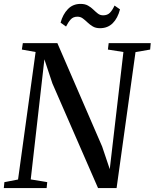

<svg xmlns="http://www.w3.org/2000/svg" viewBox="-26 -964 793 984"><path d="M-6.5 0 -3.5 -30.5 66.5 -44 156.5 -697.5 86 -710 91 -743H268L497.5 -213L536.5 -97L606.5 -697.5L527 -710L531 -743H746.5L743.5 -710L668.5 -697L571.5 0H476.5L242.5 -536.5L201.5 -660L131.5 -44.5L216 -30.5L213 0ZM486.5 -819.5Q464.5 -819.5 449.5 -828.5Q434.5 -837.5 422.5 -849Q410.5 -860.5 398.5 -869.5Q386.5 -878.5 371 -878.5Q349 -878.5 336.2 -864.2Q323.5 -850 312.5 -828L284.5 -848Q296 -890.5 321.8 -917.2Q347.5 -944 387 -944Q410 -944 425.2 -935.2Q440.5 -926.5 452.2 -915Q464 -903.5 475.5 -894.5Q487 -885.5 502.5 -885.5Q524.5 -885.5 537.2 -898.5Q550 -911.5 561 -935.5L589 -916Q577.5 -871 551.8 -845.2Q526 -819.5 486.5 -819.5Z"/></svg>

Font: Merriweather 72pt
Style: Italic
Weight: 400
Italic angle: -7.8°
Version: Version 2.101